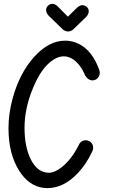

<svg xmlns="http://www.w3.org/2000/svg" viewBox="-20 -973 594 993"><path d="M439 -914.6Q438.5 -898.9 425.8 -885.7Q420.9 -881.8 360.8 -822.8Q348.1 -810.5 333 -810.1Q315.9 -810.1 302.7 -822.8Q291.5 -833.5 264.6 -859.9Q234.4 -889.6 231.4 -892.1Q218.8 -905.3 218.3 -921.4Q218.3 -929.2 223.1 -937Q233.4 -953.1 251.5 -953.1Q264.6 -953.1 278.8 -939.5L331.1 -886.7L378.4 -933.1Q392.1 -945.8 405.8 -946.3Q413.1 -946.3 420.9 -942.4Q439 -933.1 439 -914.6ZM419.9 -583.5Q409.2 -609.9 393.6 -631.3Q355.5 -681.6 309.6 -681.6Q279.8 -681.6 249.5 -659.7Q191.9 -618.7 150.4 -517.1Q106.9 -412.6 106.9 -312Q106.9 -215.3 138.2 -150.9Q172.9 -79.6 232.9 -79.6Q260.7 -79.6 294.9 -105Q348.6 -145.5 387.2 -222.7Q388.2 -225.6 390.1 -228.5Q401.4 -247.6 422.9 -247.6Q433.1 -247.6 442.4 -242.7Q461.9 -231.4 461.9 -208.5Q461.9 -200.2 457 -189.5Q425.8 -123 381.8 -76.7Q308.6 0 224.6 0Q213.9 0 203.1 -1.5Q127.9 -12.2 78.6 -90.8Q23.9 -178.2 23.9 -309.6Q23.9 -387.7 46.4 -467.8Q81.5 -593.8 154.8 -676.8Q231.4 -762.7 316.9 -762.7Q353.5 -762.7 386.7 -746.6Q457 -711.4 492.2 -614.3Q496.1 -605 496.1 -596.2Q496.1 -585.9 490.7 -576.7Q479 -557.1 457 -557.1Q434.6 -558.6 419.9 -583.5Z"/></svg>

Font: Vibur
Style: Medium
Weight: 400
Version: Version 1.004